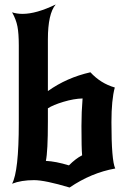

<svg xmlns="http://www.w3.org/2000/svg" viewBox="-20 -808 571 858"><path d="M288 -69Q319 -100 347 -114Q344 -143 344 -245Q344 -308 349 -368Q310 -367 263.5 -353Q217 -339 194 -324V-264Q194 -131 185 -89Q229 -87 288 -69ZM64 -259V-605Q64 -658 58 -689.5Q52 -721 34 -753Q55 -746 81 -746Q142 -746 229 -788Q194 -747 194 -632V-401Q278 -461 384 -485Q430 -435 493 -417Q478 -362 478 -262Q478 -90 495 -55Q388 -36 291 30Q181 -3 132 -3Q75 -3 34 13Q64 -42 64 -259Z"/></svg>

Font: NewRocker
Style: Regular
Weight: 400
Designer: Pablo Impallari, Brenda Gallo, Rodrigo Fuenzalida
Foundry: Pablo Impallari, Brenda Gallo, Rodrigo Fuenzalida
Version: Version 1.000